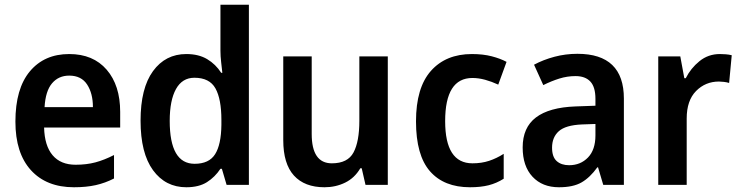

<svg xmlns="http://www.w3.org/2000/svg" viewBox="-20 -780 3124 810"><path d="M272 -552Q373 -552 430 -486Q487 -420 487 -308V-242H166Q168 -165 202 -125Q236 -85 299 -85Q345 -85 382.5 -95Q420 -105 461 -126V-27Q424 -8 384 1Q344 10 292 10Q176 10 110.5 -62Q45 -134 45 -267Q45 -406 106 -479Q167 -552 272 -552ZM272 -461Q227 -461 199.5 -428.5Q172 -396 168 -328H372Q372 -386 347.5 -423.5Q323 -461 272 -461Z M766 10Q678 10 625.5 -62Q573 -134 573 -271Q573 -408 625.5 -480Q678 -552 766 -552Q818 -552 854 -530.5Q890 -509 913 -473H918Q916 -492 913 -517.5Q910 -543 910 -566V-760H1030V0H936L916 -68H910Q887 -33 853 -11.5Q819 10 766 10ZM801 -89Q862 -89 887.5 -129.5Q913 -170 914 -253V-274Q914 -362 889 -407Q864 -452 800 -452Q749 -452 722.5 -404.5Q696 -357 696 -270Q696 -89 801 -89Z M1616 -542V0H1522L1506 -70H1500Q1476 -29 1436 -9.5Q1396 10 1349 10Q1265 10 1220 -39.5Q1175 -89 1175 -189V-542H1295V-215Q1295 -91 1380 -91Q1447 -91 1471.5 -137Q1496 -183 1496 -271V-542Z M1963 10Q1853 10 1794 -57.5Q1735 -125 1735 -268Q1735 -410 1798 -481Q1861 -552 1971 -552Q2018 -552 2054.5 -542.5Q2091 -533 2117 -519L2082 -423Q2054 -436 2026.5 -443.5Q1999 -451 1973 -451Q1858 -451 1858 -269Q1858 -91 1973 -91Q2012 -91 2043.5 -101.5Q2075 -112 2105 -131V-26Q2075 -7 2041.5 1.5Q2008 10 1963 10Z M2416 -553Q2612 -553 2612 -364V0H2525L2503 -74H2500Q2469 -31 2433.5 -10.5Q2398 10 2338 10Q2268 10 2226.5 -34.5Q2185 -79 2185 -158Q2185 -242 2241 -284.5Q2297 -327 2408 -331L2492 -334V-363Q2492 -413 2470.5 -436Q2449 -459 2408 -459Q2373 -459 2339.5 -448.5Q2306 -438 2272 -421L2233 -507Q2272 -528 2319 -540.5Q2366 -553 2416 -553ZM2435 -255Q2366 -252 2337.5 -226.5Q2309 -201 2309 -157Q2309 -118 2328.5 -100.5Q2348 -83 2381 -83Q2429 -83 2460.5 -115.5Q2492 -148 2492 -209V-257Z M3017 -552Q3028 -552 3041.5 -551Q3055 -550 3067 -547L3056 -430Q3047 -433 3034.5 -434.5Q3022 -436 3013 -436Q2956 -436 2916.5 -396Q2877 -356 2877 -280V0H2757V-542H2850L2867 -450H2873Q2894 -492 2931 -522Q2968 -552 3017 -552Z"/></svg>

Font: Noto Sans Malayalam SemiCondensed SemiBold
Style: Regular
Weight: 600
Width: 4
Designer: Jelle Bosma - Monotype Design Team
Foundry: Monotype Imaging Inc.
Version: Version 2.104; ttfautohint (v1.8.4.7-5d5b)